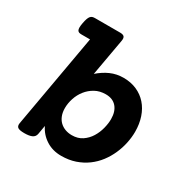

<svg xmlns="http://www.w3.org/2000/svg" viewBox="-150 -775 900 918"><g transform="rotate(30 300.0 -315.5)"><path d="M378.9 -461.9Q419.4 -461.9 452.1 -447.5Q484.9 -433.1 507.8 -407Q530.8 -380.9 543 -344.7Q555.2 -308.6 555.2 -265.6Q555.2 -234.9 548.3 -202.4Q541.5 -169.9 527.8 -139.2Q514.2 -108.4 493.7 -81.3Q473.1 -54.2 445.3 -33.7Q417.5 -13.2 382.6 -1.2Q347.7 10.7 305.7 10.7Q258.3 10.7 222.2 -12.5Q186 -35.6 167.5 -74.2L159.2 -25.9Q156.2 -9.3 141.6 -2.2Q127 4.9 99.1 4.9Q71.8 4.9 62.7 -2.2Q53.7 -9.3 56.6 -25.9L147.5 -540.5H100.1Q91.8 -540.5 86.4 -542.5Q81.1 -544.4 78.1 -549.8Q75.2 -555.2 75.2 -564.9Q75.2 -574.7 78.1 -590.3Q81.1 -606 84.5 -615.7Q87.9 -625.5 92.5 -631.1Q97.2 -636.7 103.3 -638.7Q109.4 -640.6 117.7 -640.6H256.3Q272.9 -640.6 278.8 -633.5Q284.7 -626.5 281.7 -609.9L245.6 -406.7Q274.9 -432.6 307.9 -447.3Q340.8 -461.9 378.9 -461.9ZM344.7 -351.1Q311.5 -351.1 286.1 -336.9Q260.7 -322.8 243.2 -300.5Q225.6 -278.3 216.6 -250.7Q207.5 -223.1 207.5 -196.3Q207.5 -172.9 214.6 -154.8Q221.7 -136.7 234.1 -124.8Q246.6 -112.8 263.7 -106.4Q280.8 -100.1 300.8 -100.1Q334 -100.1 357.7 -116.2Q381.3 -132.3 396.2 -156.5Q411.1 -180.7 418.2 -208.7Q425.3 -236.8 425.3 -260.3Q425.3 -302.7 404.3 -326.9Q383.3 -351.1 344.7 -351.1Z"/></g></svg>

Font: Courier Prime
Style: Bold Italic
Weight: 700
Monospace: yes
Designer: Alan Dague-Greene
Foundry: Quote-Unquote Apps
Version: Version 1.202